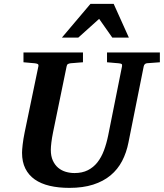

<svg xmlns="http://www.w3.org/2000/svg" viewBox="-20 -937 831 974"><path d="M725.1 -616.2Q718.3 -615.2 714.4 -611.1Q710.4 -606.9 709 -600.1L631.8 -214.8Q621.6 -162.6 599.4 -120.1Q577.1 -77.6 540.8 -47.4Q504.4 -17.1 452.6 -0.5Q400.9 16.1 332 16.1Q276.4 16.1 231.9 5.6Q187.5 -4.9 156.5 -26.6Q125.5 -48.3 108.6 -82Q91.8 -115.7 91.8 -162.1Q91.8 -176.3 95 -203.9Q98.1 -231.4 105 -265.1L174.8 -601.1Q176.3 -609.9 170.9 -612.5Q165.5 -615.2 154.8 -616.2Q146.5 -616.7 137.2 -617.7Q128.9 -618.7 118.9 -619.4Q108.9 -620.1 99.1 -621.1V-670.9H400.9V-621.1Q389.2 -620.1 378.2 -619.4Q367.2 -618.7 358.4 -617.7Q348.1 -616.7 338.9 -616.2Q330.1 -615.2 324.7 -612.1Q319.3 -608.9 317.9 -600.1L249 -265.1Q243.2 -236.3 240.5 -213.4Q237.8 -190.4 237.8 -176.8Q237.8 -145 248 -122.6Q258.3 -100.1 275.1 -85.9Q292 -71.8 313.7 -65.4Q335.4 -59.1 357.9 -59.1Q397 -59.1 425.5 -73.5Q454.1 -87.9 474.1 -113.3Q494.1 -138.7 507.3 -173.8Q520.5 -209 528.8 -250L599.1 -601.1Q600.6 -609.9 596.4 -612.5Q592.3 -615.2 580.1 -616.2Q570.8 -616.7 561.5 -617.7Q553.2 -618.7 543 -619.4Q532.7 -620.1 522.9 -621.1V-670.9H791V-621.1ZM549.8 -746.1 482.9 -841.3 377 -746.1H293.9L439 -917.5H556.6L633.8 -746.1Z"/></svg>

Font: Charis SIL
Style: Bold Italic
Weight: 700
Italic angle: -11°
Foundry: SIL International
Version: Version 4.112